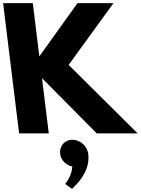

<svg xmlns="http://www.w3.org/2000/svg" viewBox="-61 -845 892 1216"><path d="M811 0 373.7 -434 657.7 -825H429.7L188.1 -488L146.7 -825H-41.3L60 0H248L205 -350L552 0ZM396.9 40C446.9 40 491.8 80 498 130C509.4 223 451.7 299 395.1 351L351.3 320C351.3 320 392.8 275 396.8 210C357.7 201 324.9 170 320 130C313.8 80 348.9 40 396.9 40Z"/></svg>

Font: Hussar
Style: BdOpOblOne
Weight: 700
Foundry: Cannot Into Space Fonts
Version: Version 2.00